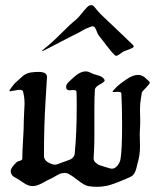

<svg xmlns="http://www.w3.org/2000/svg" viewBox="-20 -721 607 744"><path d="M141.6 -522.5Q141.6 -524.4 150.4 -531.2Q183.6 -557.6 217.8 -592.3Q252 -627 276.4 -646.5Q284.2 -653.3 295.4 -667.5Q306.6 -681.6 315.9 -691.4Q325.2 -701.2 333 -701.2Q339.8 -701.2 345.7 -694.3Q360.4 -675.8 371.6 -664.6Q382.8 -653.3 399.4 -638.2Q416 -623 423.8 -615.2Q488.3 -552.7 495.1 -546.9Q498 -543.9 498 -541Q498 -537.1 491.2 -534.2Q484.4 -531.2 474.1 -527.3Q463.9 -523.4 459 -521.5Q456.1 -520.5 445.8 -512.7Q435.5 -504.9 430.7 -504.9Q426.8 -504.9 423.8 -507.8Q411.1 -520.5 391.1 -546.9Q371.1 -573.2 363.3 -583Q359.4 -586.9 356 -596.7Q352.5 -606.4 348.6 -612.8Q344.7 -619.1 338.9 -619.1Q335.9 -619.1 334 -618.2Q309.6 -609.4 297.9 -602.1Q286.1 -594.7 279.3 -591.8Q263.7 -584 229.5 -566.4Q195.3 -548.8 170.4 -535.6Q145.5 -522.5 141.6 -522.5ZM355.5 2.9Q338.9 2.9 321.3 0Q307.6 -2 277.3 -25.9Q247.1 -49.8 234.4 -50.8H230.5Q219.7 -50.8 210.9 -46.9Q202.1 -43 191.9 -36.6Q181.6 -30.3 173.8 -27.3Q167 -24.4 145 -12.2Q123 0 107.4 0H105.5Q97.7 0 89.8 -2.9Q82 -5.9 78.6 -7.8Q75.2 -9.8 65.4 -16.6Q55.7 -23.4 53.7 -24.4Q50.8 -26.4 42.5 -30.8Q34.2 -35.2 31.2 -37.6Q28.3 -40 24.9 -45.4Q21.5 -50.8 21.5 -57.6Q21.5 -71.3 44.9 -92.8Q47.9 -95.7 57.1 -98.1Q66.4 -100.6 66.4 -105.5Q66.4 -131.8 69.3 -178.2Q72.3 -224.6 72.3 -254.9Q72.3 -268.6 73.7 -289.1Q75.2 -309.6 75.2 -318.4Q75.2 -343.8 69.3 -366.2Q68.4 -373 55.7 -373Q48.8 -373 35.6 -370.1Q22.5 -367.2 19.5 -367.2Q16.6 -367.2 16.6 -369.1Q16.6 -371.1 17.6 -372.1Q32.2 -394.5 44.9 -405.3Q48.8 -408.2 58.1 -417Q67.4 -425.8 71.3 -428.7Q75.2 -431.6 83.5 -435.5Q91.8 -439.5 101.6 -440.4Q117.2 -442.4 128.9 -442.4Q162.1 -442.4 162.1 -422.9Q162.1 -414.1 156.2 -324.7Q150.4 -235.4 150.4 -117.2Q150.4 -93.8 185.5 -84Q188.5 -83 194.3 -83Q201.2 -83 218.8 -90.8Q224.6 -92.8 235.8 -96.7Q247.1 -100.6 252.4 -103Q257.8 -105.5 263.2 -111.3Q268.6 -117.2 269.5 -126Q277.3 -204.1 277.3 -306.6Q277.3 -347.7 276.4 -365.2Q276.4 -372.1 264.6 -372.1Q262.7 -372.1 258.3 -371.6Q253.9 -371.1 251 -371.1Q240.2 -371.1 237.3 -377.9Q236.3 -379.9 236.3 -384.8Q236.3 -389.6 238.8 -394Q241.2 -398.4 244.1 -401.4Q247.1 -404.3 252.9 -409.7Q258.8 -415 260.7 -417Q289.1 -444.3 311.5 -444.3Q317.4 -444.3 322.3 -442.9Q327.1 -441.4 333 -438.5Q338.9 -435.5 340.8 -434.6Q345.7 -432.6 355.5 -430.2Q365.2 -427.7 372.1 -424.3Q378.9 -420.9 383.8 -414.1Q385.7 -410.2 385.7 -409.2Q385.7 -404.3 367.2 -394Q348.6 -383.8 347.7 -374Q345.7 -350.6 345.7 -293V-196.3Q345.7 -165 344.7 -145Q343.8 -125 343.3 -117.2Q342.8 -109.4 342.8 -107.4Q342.8 -98.6 349.6 -91.8Q356.4 -85 363.3 -82Q370.1 -79.1 385.3 -74.7Q400.4 -70.3 406.2 -68.4Q409.2 -67.4 414.1 -67.4Q425.8 -67.4 435.5 -79.6Q445.3 -91.8 447.3 -106.4Q453.1 -141.6 453.1 -238.3Q453.1 -309.6 450.2 -359.4Q450.2 -365.2 435.5 -365.2Q432.6 -365.2 427.2 -364.7Q421.9 -364.3 419.9 -364.3Q416 -364.3 416 -366.2Q416 -367.2 417 -368.2Q422.9 -375 433.1 -385.3Q443.4 -395.5 469.2 -413.1Q495.1 -430.7 514.6 -430.7Q528.3 -430.7 540 -421.9Q560.5 -404.3 560.5 -401.4Q560.5 -398.4 557.6 -394.5Q545.9 -380.9 535.2 -370.1Q529.3 -364.3 529.3 -361.3Q529.3 -356.4 528.3 -352.5Q522.5 -325.2 522.5 -293Q522.5 -287.1 522.9 -273.4Q523.4 -259.8 523.4 -252.9Q523.4 -234.4 522.5 -224.6Q522.5 -220.7 522 -213.4Q521.5 -206.1 521.5 -203.1Q521.5 -194.3 522 -177.2Q522.5 -160.2 522.5 -152.3Q522.5 -119.1 512.7 -86.9Q511.7 -84 510.3 -77.1Q508.8 -70.3 507.8 -66.9Q506.8 -63.5 504.9 -58.1Q502.9 -52.7 501 -49.8Q499 -46.9 496.1 -43.5Q493.2 -40 489.3 -37.6Q485.4 -35.2 480.5 -33.2Q475.6 -31.2 458.5 -23.9Q441.4 -16.6 436 -14.6Q430.7 -12.7 417 -7.8Q403.3 -2.9 396 -1.5Q388.7 0 377.4 1.5Q366.2 2.9 355.5 2.9Z"/></svg>

Font: Isabella
Style: Medium
Weight: 500
Designer: John Stracke
Version: Version 001.202